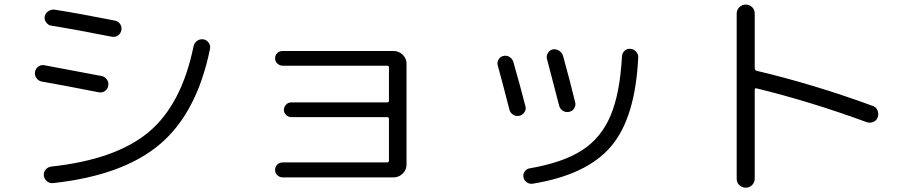

<svg xmlns="http://www.w3.org/2000/svg" viewBox="-20 -787 4040 853"><path d="M882.8 -612.3Q897.5 -610.4 906.7 -597.7Q916 -585 913.1 -570.3Q855.5 -287.1 691.9 -147.5Q528.3 -7.8 216.8 26.4Q201.2 28.3 189 18.6Q176.8 8.8 174.8 -6.8Q172.9 -21.5 182.6 -33.2Q192.4 -44.9 207 -46.9Q495.1 -78.1 641.1 -200.7Q787.1 -323.2 839.8 -581.1Q842.8 -595.7 855 -605Q867.2 -614.3 882.8 -612.3ZM165 -424.8Q150.4 -427.7 141.6 -440.4Q132.8 -453.1 135.7 -468.3Q138.7 -483.4 150.9 -491.7Q163.1 -500 177.7 -497.1Q330.1 -468.8 431.6 -449.2Q446.3 -446.3 455.1 -433.6Q463.9 -420.9 460.9 -405.8Q458 -390.6 445.8 -382.3Q433.6 -374 418.9 -377Q250 -410.2 165 -424.8ZM475.6 -624Q318.4 -655.3 208 -672.9Q194.3 -674.8 185.1 -687.5Q175.8 -700.2 178.7 -713.9Q181.6 -728.5 194.8 -737.3Q208 -746.1 222.7 -744.1Q334 -726.6 491.2 -695.3Q505.9 -692.4 514.2 -679.7Q522.5 -667 519 -651.9Q515.6 -636.7 503.4 -628.9Q491.2 -621.1 475.6 -624Z M1700.2 -65.4Q1708 -65.4 1708 -74.2V-257.8Q1708 -266.6 1700.2 -266.6H1274.4Q1260.7 -266.6 1251 -276.4Q1241.2 -286.1 1241.2 -298.8Q1241.2 -311.5 1250.5 -321.8Q1259.8 -332 1274.4 -332H1700.2Q1708 -332 1708 -340.8V-487.3Q1708 -495.1 1700.2 -495.1H1235.4Q1222.7 -495.1 1212.4 -504.4Q1202.1 -513.7 1202.1 -527.8Q1202.1 -542 1211.9 -551.3Q1221.7 -560.5 1235.4 -560.5H1728.5Q1752 -560.5 1769 -543.9Q1786.1 -527.3 1786.1 -503.9V-55.7Q1786.1 -32.2 1769 -15.6Q1752 1 1728.5 1H1235.4Q1222.7 1 1212.4 -8.3Q1202.1 -17.6 1202.1 -31.7Q1202.1 -45.9 1211.9 -55.7Q1221.7 -65.4 1235.4 -65.4Z M2815.4 -531.2Q2802.7 -263.7 2694.8 -136.7Q2586.9 -9.8 2345.7 29.3Q2332 31.2 2320.3 22.9Q2308.6 14.6 2305.7 1Q2302.7 -12.7 2311 -24.9Q2319.3 -37.1 2333 -39.1Q2480.5 -64.5 2565.4 -119.1Q2650.4 -173.8 2692.4 -272.9Q2734.4 -372.1 2743.2 -536.1Q2744.1 -550.8 2754.4 -561Q2764.6 -571.3 2779.8 -570.3Q2794.9 -569.3 2805.7 -557.6Q2816.4 -545.9 2815.4 -531.2ZM2243.2 -299.8Q2212.9 -418.9 2191.4 -496.1Q2187.5 -509.8 2194.8 -522.5Q2202.1 -535.2 2215.8 -538.1Q2230.5 -542 2243.2 -534.2Q2255.9 -526.4 2260.7 -511.7Q2291 -406.2 2314.5 -314.5Q2318.4 -300.8 2309.6 -288.1Q2300.8 -275.4 2287.1 -272.5Q2272.5 -269.5 2259.8 -277.3Q2247.1 -285.2 2243.2 -299.8ZM2463.9 -318.4Q2438.5 -418 2410.2 -524.4Q2406.2 -538.1 2414.1 -551.3Q2421.9 -564.5 2435.5 -567.4Q2450.2 -570.3 2463.4 -562Q2476.6 -553.7 2481.4 -539.1Q2513.7 -421.9 2535.2 -333Q2539.1 -319.3 2531.2 -306.2Q2523.4 -293 2508.3 -290Q2493.2 -287.1 2480.5 -294.9Q2467.8 -302.7 2463.9 -318.4Z M3252.9 6.8V-726.6Q3252.9 -743.2 3264.6 -754.9Q3276.4 -766.6 3293 -766.6Q3309.6 -766.6 3321.3 -755.4Q3333 -744.1 3333 -726.6V-484.4Q3333 -475.6 3340.8 -472.7Q3596.7 -412.1 3857.4 -316.4Q3872.1 -311.5 3878.4 -296.9Q3884.8 -282.2 3879.9 -267.1Q3875 -252 3860.4 -245.6Q3845.7 -239.3 3831.1 -244.1Q3581.1 -335.9 3340.8 -394.5Q3333 -396.5 3333 -387.7V6.8Q3333 23.4 3321.3 35.2Q3309.6 46.9 3293 46.9Q3276.4 46.9 3264.6 35.6Q3252.9 24.4 3252.9 6.8Z"/></svg>

Font: Rounded Mgen+ 1m regular
Style: Regular
Weight: 400
Designer: [Source Han Sans]
Ryoko NISHIZUKA  (kana & ideographs); Paul D. Hunt (Latin, Greek & Cyrillic); Wenlong ZHANG  (bopomofo
Version: Version 1.059.20150602